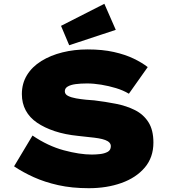

<svg xmlns="http://www.w3.org/2000/svg" viewBox="-20 -980 909 1010"><path d="M447 10Q358 10 286.5 -6Q215 -22 157.5 -48Q100 -74 54 -105L151 -267Q232 -212 315.5 -189.5Q399 -167 463 -167Q483 -167 506 -169.5Q529 -172 546 -181Q563 -190 563 -211Q563 -222 555.5 -230Q548 -238 533.5 -243.5Q519 -249 498 -252.5Q477 -256 450.5 -258.5Q424 -261 392 -265Q322 -272 268 -290Q214 -308 175 -334.5Q136 -361 115.5 -399Q95 -437 95 -485Q95 -541 122 -585Q149 -629 197.5 -659Q246 -689 308.5 -704.5Q371 -720 441 -720Q519 -720 579 -706.5Q639 -693 683.5 -671.5Q728 -650 757 -627L658 -487Q628 -505 590 -516.5Q552 -528 512.5 -534.5Q473 -541 438 -541Q404 -541 378 -537.5Q352 -534 336.5 -525Q321 -516 321 -500Q321 -484 338 -475.5Q355 -467 380.5 -462.5Q406 -458 432 -455.5Q458 -453 476 -452Q534 -445 590 -434Q646 -423 690.5 -400.5Q735 -378 761 -337Q787 -296 787 -230Q787 -152 741.5 -98.5Q696 -45 619 -17.5Q542 10 447 10ZM344 -742 301 -844 529 -960 589 -823Z"/></svg>

Font: Lexend Peta Black
Style: Regular
Weight: 900
Version: Version 1.007